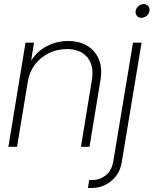

<svg xmlns="http://www.w3.org/2000/svg" viewBox="-20 -727 761 951"><path d="M117.7 -322.8 64.5 0H21.5L106.4 -515.6H148.4L134.3 -427.2Q167 -476.6 215.3 -500.2Q263.7 -523.9 316.9 -523.9Q372.6 -523.9 412.1 -500.2Q451.7 -476.6 469.7 -432.9Q487.8 -389.2 477.5 -329.1L423.3 0H380.9L435.1 -330.6Q446.8 -402.3 412.6 -443.1Q378.4 -483.9 310.5 -483.9Q263.7 -483.9 222.7 -464.1Q181.6 -444.3 153.8 -408.2Q126 -372.1 117.7 -322.8ZM638.7 -515.6H681.2L583 76.7Q573.7 134.3 531.2 169.2Q488.8 204.1 433.6 204.1H415.5L421.9 164.6H437.5Q475.1 164.6 504.4 140.9Q533.7 117.2 541 72.8ZM680.2 -638.7Q666 -638.7 658 -648.7Q649.9 -658.7 651.9 -672.9Q654.3 -687 666 -697Q677.7 -707 691.9 -707Q706.1 -707 714.4 -697Q722.7 -687 720.2 -672.9Q718.3 -658.7 706.3 -648.7Q694.3 -638.7 680.2 -638.7Z"/></svg>

Font: Inter Display ExtraLight
Style: Italic
Weight: 200
Italic angle: -9.39999°
Designer: Rasmus Andersson
Foundry: rsms
Version: Version 4.000;git-a52131595